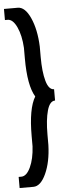

<svg xmlns="http://www.w3.org/2000/svg" viewBox="-65 -736 450 1068"><g transform="rotate(-5 160.5 -202.0)"><path d="M238.8 -232.9V-169.9Q209 -169.9 194.6 -118.7Q180.2 -67.4 180.2 15.1V73.2Q177.2 168 147.5 232.9Q117.7 297.9 77.1 297.9H0V235.8H15.1Q44.4 235.8 66.2 189.2Q87.9 142.6 91.8 73.2V15.1Q91.8 -137.2 130.9 -202.1Q91.8 -265.6 91.8 -418V-477.1Q87.9 -546.4 66.2 -593.3Q44.4 -640.1 15.1 -640.1H0V-702.1H77.1Q117.7 -702.1 147 -637.2Q176.3 -572.3 180.2 -477.1V-418Q180.2 -335.4 194.6 -284.2Q209 -232.9 238.8 -232.9Z"/></g></svg>

Font: Favorite Color
Style: Regular
Weight: 400
Designer: Bryce Wilner
Version: Version 1.000;PS 1.0;hotconv 16.6.51;makeotf.lib2.5.65220 DE